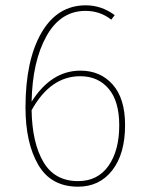

<svg xmlns="http://www.w3.org/2000/svg" viewBox="-20 -693 553 723"><path d="M283 -427Q358 -427 404.5 -374.5Q451 -322 451 -222Q451 -114 403 -52Q355 10 274 10Q172 10 124 -72.5Q76 -155 76 -288Q76 -466 136 -569.5Q196 -673 303 -673Q362 -673 412 -636L399 -619Q357 -652 302 -652Q208 -652 155 -557Q102 -462 99 -310Q173 -427 283 -427ZM274 -11Q348 -11 388.5 -68.5Q429 -126 429 -221Q429 -312 389 -359Q349 -406 282 -406Q170 -406 99 -278Q101 -155 143.5 -83Q186 -11 274 -11Z"/></svg>

Font: FiraGO Thin
Style: Regular
Weight: 100
Designer: bBox Type
Foundry: bBox Type GmbH
Version: Version 1.001;PS 001.001;hotconv 1.0.88;makeotf.lib2.5.64775